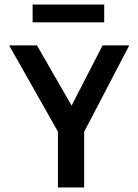

<svg xmlns="http://www.w3.org/2000/svg" viewBox="-20 -822 603 842"><path d="M123 -724H437V-802H123ZM234 0H349V-244L547 -623H430L294 -359L142 -623H20L234 -245Z"/></svg>

Font: Inconsolata SemiExpanded
Style: Bold
Weight: 700
Width: 6
Monospace: yes
Designer: Raph Levien, Cyreal, Brenton Simpson
Foundry: Raph Levien, Cyreal, Google
Version: Version 3.100